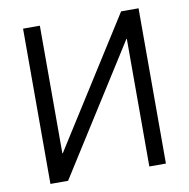

<svg xmlns="http://www.w3.org/2000/svg" viewBox="-81 -810 875 889"><g transform="rotate(-10 356.5 -365.0)"><path d="M546 -730H628V0H550V-600H548L168 0H85V-730H164V-130H166Z"/></g></svg>

Font: M PLUS 1p
Style: Regular
Weight: 400
Version: Version 1.062